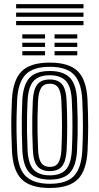

<svg xmlns="http://www.w3.org/2000/svg" viewBox="-20 -918 490 947"><path d="M225.8 9.2Q131 9.2 87.4 -33.2Q43.8 -75.8 39 -173.8Q36.8 -222.5 36 -264.6Q35.2 -306.8 36 -346.4Q36.8 -386 38.8 -427Q44 -523 86.5 -566.1Q129 -609.2 225.8 -609.2Q320.8 -609.2 363.8 -566.4Q406.8 -523.5 411.5 -426.8Q415 -352.2 414.9 -292.9Q414.8 -233.5 411.8 -173.8Q406.5 -76 363.4 -33.4Q320.2 9.2 225.8 9.2ZM225.8 -11.5Q308.2 -11.5 344.8 -50.2Q381.2 -89 386 -175Q388.8 -234.5 389 -291.8Q389.2 -349 385.8 -425.8Q381.5 -511.2 344.8 -549.9Q308 -588.5 225.8 -588.5Q142.8 -588.5 105.9 -549.9Q69 -511.2 64.5 -425Q62.8 -388.8 61.9 -350.8Q61 -312.8 61.6 -269.5Q62.2 -226.2 64.8 -174Q69 -84 108.4 -47.8Q147.8 -11.5 225.8 -11.5ZM225.8 -32.2Q160 -32.2 127 -64.5Q94 -96.8 90.2 -177Q88.2 -220.2 87.6 -262.8Q87 -305.2 87.6 -345.5Q88.2 -385.8 90 -422.8Q94.2 -499 125 -533.4Q155.8 -567.8 225.8 -567.8Q291.2 -567.8 323.8 -535.6Q356.2 -503.5 360 -425.5Q362.2 -377 362.9 -334.9Q363.5 -292.8 362.9 -254.2Q362.2 -215.8 360.2 -178Q356.2 -99.5 324.9 -65.9Q293.5 -32.2 225.8 -32.2ZM225.8 -53.2Q280 -53.2 305.5 -82.1Q331 -111 334.5 -178.8Q337 -228.8 337.4 -289.5Q337.8 -350.2 334.2 -422.5Q331.2 -490.5 305.1 -518.6Q279 -546.8 225.8 -546.8Q170.8 -546.8 145.2 -518Q119.8 -489.2 116 -422Q114.2 -389.2 113.5 -351.2Q112.8 -313.2 113.2 -269.9Q113.8 -226.5 116 -177.8Q119.5 -109.2 145.9 -81.2Q172.2 -53.2 225.8 -53.2ZM225.8 -74Q185 -74 164.8 -97.8Q144.5 -121.5 142 -179Q140 -223.2 139.2 -263.4Q138.5 -303.5 139.2 -342.1Q140 -380.8 141.8 -420.8Q144.8 -477.2 164.2 -501.6Q183.8 -526 225.8 -526Q265.2 -526 285.5 -502.9Q305.8 -479.8 308.5 -421.8Q311.5 -354.5 311.5 -294.8Q311.5 -235 308.8 -180Q305.8 -122.8 286.2 -98.4Q266.8 -74 225.8 -74ZM225.8 -94.8Q255 -94.8 267.9 -115.6Q280.8 -136.5 283 -181.2Q285.5 -232.8 285.8 -290.1Q286 -347.5 282.8 -420.5Q281 -464.2 267.8 -484.8Q254.5 -505.2 225.8 -505.2Q196 -505.2 183 -484.6Q170 -464 167.5 -419.5Q165.8 -381 165.1 -344.1Q164.5 -307.2 165.1 -267.4Q165.8 -227.5 167.8 -180Q169.8 -134 183.6 -114.4Q197.5 -94.8 225.8 -94.8ZM249 -728V-748.8H361.2V-728ZM90 -645V-665.8H202.2V-645ZM90 -686.5V-707.2H202.2V-686.5ZM90 -728V-748.8H202.2V-728ZM249 -645V-665.8H361.2V-645ZM249 -686.5V-707.2H361.2V-686.5ZM391.8 -876.8H59.5V-897.5H391.8ZM391.8 -793.8H59.5V-814.5H391.8ZM391.8 -835.2H59.5V-856H391.8Z"/></svg>

Font: Big Shoulders Inline Display Thin ExtraBold
Style: Regular
Weight: 800
Version: Version 2.002